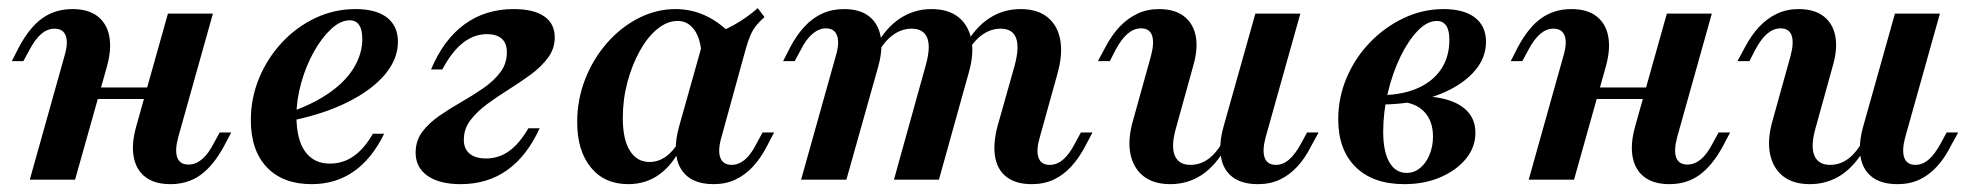

<svg xmlns="http://www.w3.org/2000/svg" viewBox="-20 -451 4946 482"><path d="M54.8 0 141.9 -310.5Q151.6 -342.7 145.2 -360.9Q138.7 -379 116.9 -379Q99.2 -379 83.9 -366.1Q68.5 -353.2 54 -325.8L38.7 -297.6H9.7L27.4 -332.3Q54 -382.3 86.3 -405.2Q118.5 -428.2 162.1 -428.2Q201.6 -428.2 225 -410.1Q248.4 -391.9 254.4 -359.7Q260.5 -327.4 248.4 -283.9L168.5 0ZM170.2 -202.4 178.2 -231.5H404.8L396.8 -202.4ZM408.1 11.3Q368.5 11.3 345.2 -6.5Q321.8 -24.2 315.7 -56.9Q309.7 -89.5 321.8 -133.1L401.6 -416.9H514.5L427.4 -106.5Q418.5 -73.4 425 -55.6Q431.5 -37.9 453.2 -37.9Q471 -37.9 486.7 -50.8Q502.4 -63.7 516.1 -90.3L531.5 -118.5H560.5L542.7 -84.7Q516.1 -35.5 483.9 -12.1Q451.6 11.3 408.1 11.3Z M762.1 11.3Q690.3 11.3 650 -31Q609.7 -73.4 609.7 -149.2Q609.7 -204.8 630.6 -255.2Q651.6 -305.6 688.3 -344.8Q725 -383.9 772.2 -406Q819.4 -428.2 872.6 -428.2Q924.2 -428.2 951.6 -406.9Q979 -385.5 979 -346Q979 -303.2 946.8 -264.5Q914.5 -225.8 855.6 -196Q796.8 -166.1 716.9 -149.2V-172.6Q771.8 -192.7 810.5 -220.6Q849.2 -248.4 869.4 -282.7Q889.5 -316.9 889.5 -353.2Q889.5 -376.6 881.5 -388.3Q873.4 -400 858.1 -400Q834.7 -400 811.3 -378.2Q787.9 -356.5 768.1 -321.4Q748.4 -286.3 736.3 -243.5Q724.2 -200.8 724.2 -159.7Q724.2 -100.8 746 -70.6Q767.7 -40.3 808.1 -40.3Q841.1 -40.3 867.7 -58.9Q894.4 -77.4 916.1 -115.3H944.4Q913.7 -52.4 868.1 -20.6Q822.6 11.3 762.1 11.3Z M1136.3 11.3Q1083.1 11.3 1053.2 -9.7Q1023.4 -30.6 1023.4 -67.7Q1023.4 -97.6 1039.9 -119.8Q1056.5 -141.9 1082.7 -160.1Q1108.9 -178.2 1137.9 -194.8Q1166.9 -211.3 1193.1 -229.4Q1219.4 -247.6 1235.9 -269.4Q1252.4 -291.1 1252.4 -319.4Q1252.4 -342.7 1239.5 -354Q1226.6 -365.3 1202.4 -365.3Q1170.2 -365.3 1142.3 -343.5Q1114.5 -321.8 1090.3 -276.6H1062.1Q1093.5 -351.6 1146 -389.9Q1198.4 -428.2 1269.4 -428.2Q1319.4 -428.2 1346 -410.1Q1372.6 -391.9 1372.6 -357.3Q1372.6 -329 1356 -306.5Q1339.5 -283.9 1313.3 -264.5Q1287.1 -245.2 1258.1 -227Q1229 -208.9 1203.2 -189.9Q1177.4 -171 1160.9 -149.2Q1144.4 -127.4 1144.4 -100Q1144.4 -77.4 1158.9 -65.3Q1173.4 -53.2 1200 -53.2Q1232.3 -53.2 1258.1 -71.8Q1283.9 -90.3 1306.5 -129H1334.7Q1303.2 -59.7 1253.6 -24.2Q1204 11.3 1136.3 11.3Z M1557.3 11.3Q1497.6 11.3 1463.3 -30.6Q1429 -72.6 1429 -144.4Q1429 -200.8 1448.8 -251.6Q1468.5 -302.4 1503.2 -342.3Q1537.9 -382.3 1582.7 -405.2Q1627.4 -428.2 1675.8 -428.2Q1716.1 -428.2 1752 -411.3Q1787.9 -394.4 1817.7 -362.1L1741.1 -314.5Q1738.7 -354.8 1722.6 -376.6Q1706.5 -398.4 1681.5 -398.4Q1654.8 -398.4 1630.2 -378.2Q1605.6 -358.1 1586.3 -323.4Q1566.9 -288.7 1555.2 -245.2Q1543.5 -201.6 1543.5 -154.8Q1543.5 -100.8 1561.3 -72.6Q1579 -44.4 1610.5 -44.4Q1632.3 -44.4 1650.8 -57.3Q1669.4 -70.2 1685.5 -96.8L1691.9 -85.5Q1669.4 -37.9 1635.5 -13.3Q1601.6 11.3 1557.3 11.3ZM1771 11.3Q1712.9 11.3 1689.5 -27Q1666.1 -65.3 1684.7 -133.1L1747.6 -356.5Q1787.9 -369.4 1821 -387.5Q1854 -405.6 1882.3 -430.6L1899.2 -408.1Q1887.1 -397.6 1878.6 -387.1Q1870.2 -376.6 1864.1 -362.9Q1858.1 -349.2 1852.4 -329L1791.1 -106.5Q1781.5 -73.4 1788.3 -55.2Q1795.2 -37.1 1816.9 -37.1Q1829 -37.1 1840.3 -43.5Q1851.6 -50 1861.3 -62.1Q1871 -74.2 1879 -90.3L1894.4 -118.5H1923.4L1904 -81.5Q1888.7 -52.4 1869.4 -31.9Q1850 -11.3 1825.8 0Q1801.6 11.3 1771 11.3Z M2570.2 11.3Q2530.6 11.3 2507.3 -6.5Q2483.9 -24.2 2478.2 -56.9Q2472.6 -89.5 2483.9 -133.1L2527.4 -287.1Q2539.5 -333.1 2530.6 -356Q2521.8 -379 2491.9 -379Q2467.7 -379 2446.4 -364.1Q2425 -349.2 2408.1 -319.4L2401.6 -334.7Q2427.4 -381.5 2462.9 -404.8Q2498.4 -428.2 2541.9 -428.2Q2583.9 -428.2 2609.3 -408.1Q2634.7 -387.9 2641.5 -351.6Q2648.4 -315.3 2634.7 -266.1L2590.3 -106.5Q2580.6 -73.4 2587.1 -55.2Q2593.5 -37.1 2615.3 -37.1Q2633.1 -37.1 2648.8 -50.4Q2664.5 -63.7 2678.2 -90.3L2693.5 -118.5H2722.6L2704.8 -84.7Q2688.7 -54 2669 -32.7Q2649.2 -11.3 2625 0Q2600.8 11.3 2570.2 11.3ZM1991.1 0 2078.2 -310.5Q2087.9 -342.7 2081.5 -361.3Q2075 -379.8 2053.2 -379.8Q2036.3 -379.8 2020.2 -366.5Q2004 -353.2 1990.3 -325.8L1975 -297.6H1946L1963.7 -332.3Q1979.8 -362.9 1999.6 -384.3Q2019.4 -405.6 2044 -416.9Q2068.5 -428.2 2098.4 -428.2Q2138.7 -428.2 2161.7 -410.1Q2184.7 -391.9 2190.7 -359.7Q2196.8 -327.4 2184.7 -283.9L2104.8 0ZM2224.2 0 2304 -287.1Q2316.9 -333.1 2307.7 -356Q2298.4 -379 2268.5 -379Q2244.4 -379 2223 -364.1Q2201.6 -349.2 2184.7 -319.4L2178.2 -334.7Q2204 -381.5 2239.5 -404.8Q2275 -428.2 2318.5 -428.2Q2360.5 -428.2 2385.9 -408.1Q2411.3 -387.9 2418.5 -351.6Q2425.8 -315.3 2411.3 -266.1L2337.1 0Z M2917.7 11.3Q2875.8 11.3 2850.4 -8.9Q2825 -29 2817.7 -65.3Q2810.5 -101.6 2825 -150.8L2869.4 -310.5Q2878.2 -343.5 2872.2 -361.7Q2866.1 -379.8 2844.4 -379.8Q2826.6 -379.8 2810.9 -366.5Q2795.2 -353.2 2780.6 -325.8L2766.1 -297.6H2736.3L2754.8 -332.3Q2771 -362.9 2790.7 -383.9Q2810.5 -404.8 2835.1 -416.5Q2859.7 -428.2 2889.5 -428.2Q2929 -428.2 2952.4 -410.1Q2975.8 -391.9 2981.9 -359.7Q2987.9 -327.4 2975 -283.9L2932.3 -129.8Q2919.4 -84.7 2929 -60.9Q2938.7 -37.1 2968.5 -37.1Q2993.5 -37.1 3014.1 -52.4Q3034.7 -67.7 3050.8 -97.6L3058.1 -82.3Q3032.3 -35.5 2997.2 -12.1Q2962.1 11.3 2917.7 11.3ZM3137.9 11.3Q3097.6 11.3 3074.2 -6.5Q3050.8 -24.2 3045.2 -56.9Q3039.5 -89.5 3051.6 -133.1L3131.5 -416.9H3244.4L3157.3 -106.5Q3148.4 -73.4 3154.8 -55.2Q3161.3 -37.1 3183.1 -37.1Q3200.8 -37.1 3216.1 -50.4Q3231.5 -63.7 3246 -90.3L3261.3 -118.5H3290.3L3271.8 -84.7Q3256.5 -54 3236.7 -32.7Q3216.9 -11.3 3192.7 0Q3168.5 11.3 3137.9 11.3Z M3505.6 11.3Q3426.6 11.3 3383.1 -31.9Q3339.5 -75 3339.5 -151.6Q3339.5 -206.5 3360.9 -256.5Q3382.3 -306.5 3419.4 -344.8Q3456.5 -383.1 3504 -405.6Q3551.6 -428.2 3604 -428.2Q3654.8 -428.2 3682.7 -406.9Q3710.5 -385.5 3710.5 -346Q3710.5 -302.4 3676.6 -266.9Q3642.7 -231.5 3583.9 -210.5Q3525 -189.5 3450.8 -188.7L3452.4 -212.1Q3504 -213.7 3541.1 -230.6Q3578.2 -247.6 3598.4 -278.2Q3618.5 -308.9 3618.5 -350.8Q3618.5 -375 3610.5 -386.7Q3602.4 -398.4 3587.1 -398.4Q3562.9 -398.4 3539.1 -373.8Q3515.3 -349.2 3495.6 -308.5Q3475.8 -267.7 3464.1 -218.5Q3452.4 -169.4 3452.4 -120.2Q3452.4 -71 3467.7 -44Q3483.1 -16.9 3511.3 -16.9Q3529.8 -16.9 3544.8 -29Q3559.7 -41.1 3568.5 -62.1Q3577.4 -83.1 3577.4 -108.1Q3577.4 -146.8 3556 -169.8Q3534.7 -192.7 3496.8 -195.2L3502.4 -206.5Q3558.9 -212.9 3599.6 -204Q3640.3 -195.2 3662.1 -173.4Q3683.9 -151.6 3683.9 -117.7Q3683.9 -81.5 3660.1 -52.4Q3636.3 -23.4 3596 -6Q3555.6 11.3 3505.6 11.3Z M3817.7 0 3904.8 -310.5Q3914.5 -342.7 3908.1 -360.9Q3901.6 -379 3879.8 -379Q3862.1 -379 3846.8 -366.1Q3831.5 -353.2 3816.9 -325.8L3801.6 -297.6H3772.6L3790.3 -332.3Q3816.9 -382.3 3849.2 -405.2Q3881.5 -428.2 3925 -428.2Q3964.5 -428.2 3987.9 -410.1Q4011.3 -391.9 4017.3 -359.7Q4023.4 -327.4 4011.3 -283.9L3931.5 0ZM3933.1 -202.4 3941.1 -231.5H4167.7L4159.7 -202.4ZM4171 11.3Q4131.5 11.3 4108.1 -6.5Q4084.7 -24.2 4078.6 -56.9Q4072.6 -89.5 4084.7 -133.1L4164.5 -416.9H4277.4L4190.3 -106.5Q4181.5 -73.4 4187.9 -55.6Q4194.4 -37.9 4216.1 -37.9Q4233.9 -37.9 4249.6 -50.8Q4265.3 -63.7 4279 -90.3L4294.4 -118.5H4323.4L4305.6 -84.7Q4279 -35.5 4246.8 -12.1Q4214.5 11.3 4171 11.3Z M4523.4 11.3Q4481.5 11.3 4456 -8.9Q4430.6 -29 4423.4 -65.3Q4416.1 -101.6 4430.6 -150.8L4475 -310.5Q4483.9 -343.5 4477.8 -361.7Q4471.8 -379.8 4450 -379.8Q4432.3 -379.8 4416.5 -366.5Q4400.8 -353.2 4386.3 -325.8L4371.8 -297.6H4341.9L4360.5 -332.3Q4376.6 -362.9 4396.4 -383.9Q4416.1 -404.8 4440.7 -416.5Q4465.3 -428.2 4495.2 -428.2Q4534.7 -428.2 4558.1 -410.1Q4581.5 -391.9 4587.5 -359.7Q4593.5 -327.4 4580.6 -283.9L4537.9 -129.8Q4525 -84.7 4534.7 -60.9Q4544.4 -37.1 4574.2 -37.1Q4599.2 -37.1 4619.8 -52.4Q4640.3 -67.7 4656.5 -97.6L4663.7 -82.3Q4637.9 -35.5 4602.8 -12.1Q4567.7 11.3 4523.4 11.3ZM4743.5 11.3Q4703.2 11.3 4679.8 -6.5Q4656.5 -24.2 4650.8 -56.9Q4645.2 -89.5 4657.3 -133.1L4737.1 -416.9H4850L4762.9 -106.5Q4754 -73.4 4760.5 -55.2Q4766.9 -37.1 4788.7 -37.1Q4806.5 -37.1 4821.8 -50.4Q4837.1 -63.7 4851.6 -90.3L4866.9 -118.5H4896L4877.4 -84.7Q4862.1 -54 4842.3 -32.7Q4822.6 -11.3 4798.4 0Q4774.2 11.3 4743.5 11.3Z"/></svg>

Font: Playfair 5pt SemiExpanded Light
Style: Bold Italic
Weight: 700
Italic angle: -15.6°
Version: Version 2.001;gftools[0.9.30]